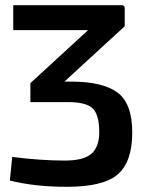

<svg xmlns="http://www.w3.org/2000/svg" viewBox="-20 -710 560 739"><path d="M253 -396Q375 -396 432 -354Q489 -312 489 -200Q489 -88 434 -39.5Q379 9 238 9Q114 9 18 -15L27 -106Q136 -92 230 -92Q302 -92 332 -118.5Q362 -145 362 -201Q362 -268 337 -292.5Q312 -317 242 -317H97V-390L319 -594H31V-690H449Q460 -690 460 -679V-609L228 -396Z"/></svg>

Font: Exo 2 Semi Bold
Style: Regular
Weight: 600
Designer: Natanael Gama
Version: Version 1.001;PS 001.001;hotconv 1.0.88;makeotf.lib2.5.64775